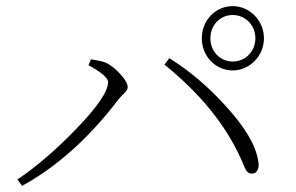

<svg xmlns="http://www.w3.org/2000/svg" viewBox="-20 -713 967 627"><path d="M52 -106C167 -169 271 -263 365 -386C369 -391 375 -398 382 -405C392 -414 397 -421 397 -428C397 -439 389 -454 372 -472C356 -489 341 -501 326 -508C317 -512 303 -515 286 -518C282 -519 279 -519 277 -519L269 -500C312 -477 333 -458 333 -445C333 -414 297 -362 226 -289C161 -222 98 -168 37 -127ZM802 -146C810 -146 816 -149 820 -156C825 -164 826 -175 823 -189C815 -239 780 -298 717 -367C661 -429 600 -481 533 -523L517 -502C632 -409 716 -307 767 -194C769 -190 771 -185 774 -178C779 -165 783 -157 786 -154C790 -149 795 -146 802 -146ZM740 -693C684 -693 639 -647 639 -588C639 -529 684 -483 740 -483C796 -483 842 -531 842 -588C842 -645 796 -693 740 -693ZM740 -512C699 -512 667 -545 667 -588C667 -631 699 -664 740 -664C781 -664 814 -631 814 -588C814 -545 781 -512 740 -512Z"/></svg>

Font: AllPunType ExtraLight
Style: Regular
Weight: 280
Version: 1.0